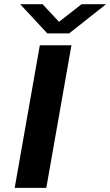

<svg xmlns="http://www.w3.org/2000/svg" viewBox="-20 -905 531 925"><path d="M491.2 -884.8 313 -744.1H208L77.1 -884.8H185.1L264.2 -799.8L373 -884.8ZM50.8 0 171.9 -687H324.2L203.1 0Z"/></svg>

Font: Archivo Expanded SemiBold
Style: Italic
Weight: 600
Width: 7
Italic angle: -10°
Designer: Hector Gatti
Foundry: Omnibus-Type
Version: Version 2.001